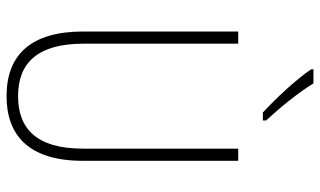

<svg xmlns="http://www.w3.org/2000/svg" viewBox="-220 -836 999 600"><g transform="rotate(90 280.0 -535.5)"><path d="M240 -1015H196V-1008C228 -960 289 -896 331 -857H356V-867C317 -909 271 -965 240 -1015ZM482 -294V-780H444V-295C444 -148 380 -92 280 -92C176 -92 116 -153 116 -297V-780H78V-295C78 -133 150 -56 280 -56C399 -56 482 -122 482 -294Z"/></g></svg>

Font: Noto Sans Malayalam UI Condensed ExtraLight
Style: Regular
Weight: 200
Width: 3
Designer: Jelle Bosma - Monotype Design Team
Foundry: Monotype Imaging Inc.
Version: Version 2.104